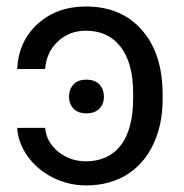

<svg xmlns="http://www.w3.org/2000/svg" viewBox="-20 -558 563 588"><path d="M118.2 -166.5Q122.1 -123 158.2 -93.5Q194.3 -64 243.2 -64Q312 -64 349.9 -113Q387.7 -162.1 387.7 -257.3V-274.4Q387.7 -364.7 349.6 -414.3Q311.5 -463.9 243.2 -463.9Q191.9 -463.9 157 -430.9Q122.1 -397.9 118.2 -346.7H32.7Q36.6 -431.6 95.5 -484.9Q154.3 -538.1 243.2 -538.1Q351.6 -538.1 414.8 -465.8Q478 -393.6 478 -268.6V-253.9Q478 -176.3 449.5 -116Q420.9 -55.7 368.2 -22.9Q315.4 9.8 243.2 9.8Q189.5 9.8 141.6 -14.4Q93.8 -38.6 64.5 -79.6Q35.2 -120.6 32.7 -166.5ZM244.6 -210.9Q218.3 -210.9 204.8 -225.6Q191.4 -240.2 191.4 -262.2Q191.4 -284.2 204.8 -299.1Q218.3 -314 244.6 -314Q271 -314 284.7 -299.1Q298.3 -284.2 298.3 -262.2Q298.3 -240.2 284.7 -225.6Q271 -210.9 244.6 -210.9Z"/></svg>

Font: Roboto
Style: Regular
Weight: 400
Designer: Google
Version: Version 2.001047; 2015